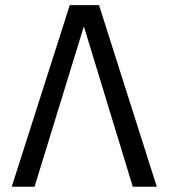

<svg xmlns="http://www.w3.org/2000/svg" viewBox="-20 -708 640 728"><path d="M355.5 -688.5 574.5 0H483.5L298 -608L111 0H24.5L244.5 -688.5Z"/></svg>

Font: Fast_Mono
Style: Regular
Weight: 400
Monospace: yes
Designer: Carrois Corporate, Edenspiekermann AG, Nikita Prokopov
Foundry: Carrois Corporate, Edenspiekermann AG, Nikita Prokopov
Version: Version 5.002